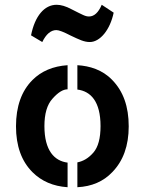

<svg xmlns="http://www.w3.org/2000/svg" viewBox="-20 -771 606 804"><path d="M353 -702C337 -702 328 -708 280 -732C256 -745 235 -751 217 -751C166 -751 126 -704 110 -623L157 -595C173 -628 193 -645 216 -645C227 -645 247 -637 276 -622C312 -605 332 -595 356 -595C399 -595 441 -646 456 -718L406 -751C392 -718 374 -702 353 -702ZM263 13C263 13 263 -90 263 -90C208 -97 166 -140 166 -243C166 -294 177 -333 200 -358C223 -384 244 -397 263 -397C263 -397 263 -498 263 -498C202 -494 153 -473 116 -436C70 -390 47 -325 47 -242C47 -160 70 -96 116 -50C154 -12 203 9 263 13ZM304 -91C304 -91 304 13 304 13C364 10 413 -11 450 -50C496 -97 519 -161 519 -242C519 -325 496 -389 450 -436C409 -479 355 -495 304 -498C304 -498 304 -396 304 -396C360 -389 401 -346 401 -243C401 -192 391 -155 371 -132C351 -109 329 -96 304 -91Z"/></svg>

Font: Karla
Style: Bold Stencil
Weight: 400
Designer: Jonathan Pinhorn
Version: Version 1.000